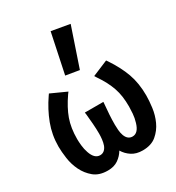

<svg xmlns="http://www.w3.org/2000/svg" viewBox="-192 -913 952 1041"><g transform="rotate(-30 284.5 -393.0)"><path d="M284 -51Q268 -24 242 -6Q216 12 177 12Q123 12 90.5 -15Q58 -42 39.5 -80Q21 -118 15 -160.5Q9 -203 9 -234Q9 -307 34 -373Q59 -439 101 -500L108 -510L205 -466L196 -454Q155 -395 136 -342Q117 -289 117 -219Q117 -203 119.5 -178.5Q122 -154 130 -131Q147 -81 182 -81Q211 -81 225 -115Q231 -132 233 -151Q235 -170 235 -185Q235 -216 232.5 -247Q230 -278 227 -309L225 -323H341L340 -309Q337 -278 335 -247Q333 -216 333 -185Q333 -170 334.5 -151Q336 -132 342 -115Q355 -81 385 -81Q421 -81 437 -136Q445 -162 447 -188.5Q449 -215 449 -232Q449 -266 445 -294.5Q441 -323 432 -349Q423 -375 409.5 -401Q396 -427 376 -456L368 -469L466 -510L473 -500Q516 -436 538 -375Q560 -314 560 -237Q560 -205 554.5 -162.5Q549 -120 531.5 -81.5Q514 -43 481.5 -15.5Q449 12 395 12Q355 12 327.5 -6Q300 -24 284 -51ZM285 -798 399 -778 317 -536 233 -550Z"/></g></svg>

Font: Codetta
Style: Bold
Weight: 700
Designer: Ulrich Proeller
Foundry: PROSA GmbH
Version: Version 2.00;September 29, 2018;FontCreator 11.5.0.2427 64-b